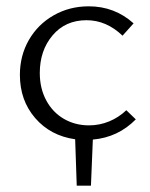

<svg xmlns="http://www.w3.org/2000/svg" viewBox="-20 -438 475 608"><path d="M274 4 268 150H223L218 3Q140 -8 91.5 -64Q43 -120 43 -201Q43 -262 71.5 -311.5Q100 -361 150 -389.5Q200 -418 261 -418Q343 -418 403 -364L368 -325Q317 -374 254 -374Q187 -374 146.5 -326Q106 -278 106 -207Q106 -158 126.5 -120Q147 -82 182.5 -61.5Q218 -41 262 -41Q295 -41 325.5 -53.5Q356 -66 380 -89L410 -60Q354 -3 274 4Z"/></svg>

Font: Ysabeau Semilight
Style: Regular
Weight: 300
Designer: Christian Thalmann (Catharsis Fonts)
Version: Version 0.003